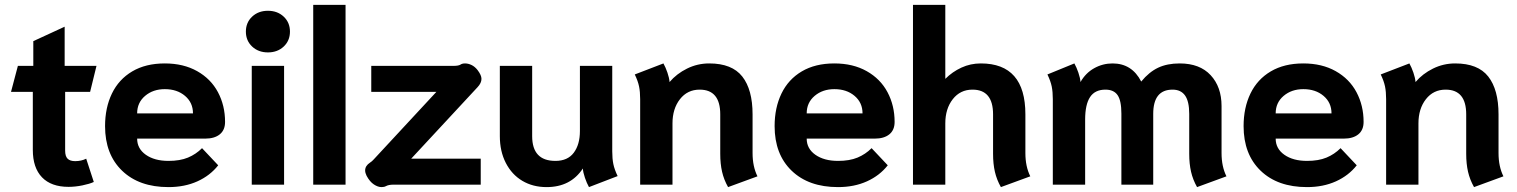

<svg xmlns="http://www.w3.org/2000/svg" viewBox="-20 -754 6194 784"><path d="M114 -142V-379H25L53 -485H116V-586L244 -645V-485H374L348 -379H246V-139Q246 -116 256 -106Q266 -96 287 -96Q312 -96 332 -106L363 -11Q346 -3 316.5 3Q287 9 260 9Q189 9 151.5 -30Q114 -69 114 -142Z M409 -239Q409 -314 437 -372Q465 -430 520 -462.5Q575 -495 653 -495Q729 -495 785 -463.5Q841 -432 870 -377.5Q899 -323 899 -256Q899 -223 877.5 -205.5Q856 -188 818 -188H540Q540 -147 575.5 -122Q611 -97 668 -97Q715 -97 747.5 -110.5Q780 -124 805 -149L871 -79Q838 -37 786 -13.5Q734 10 668 10Q548 10 478.5 -57Q409 -124 409 -239ZM768 -291Q768 -335 735.5 -362.5Q703 -390 653 -390Q605 -390 572.5 -362.5Q540 -335 540 -291Z M984 -625Q984 -662 1009.5 -686Q1035 -710 1074 -710Q1113 -710 1138.5 -686Q1164 -662 1164 -625Q1164 -588 1138.5 -564Q1113 -540 1074 -540Q1035 -540 1009.5 -564Q984 -588 984 -625ZM1008 -485H1140V0H1008Z M1259 -734H1391V0H1259Z M1538 10Q1523 10 1506.5 -1Q1490 -12 1477 -36Q1471 -48 1471 -58Q1471 -77 1491 -90Q1499 -95 1506 -103L1762 -379H1496V-485H1831Q1852 -485 1860 -490Q1867 -495 1879 -495Q1892 -495 1905.5 -488.5Q1919 -482 1930 -468Q1946 -447 1946 -432Q1946 -415 1930 -398L1659 -106H1943V0H1587Q1567 0 1556 6Q1549 10 1538 10Z M2021 -198V-485H2153V-198Q2153 -97 2248 -97Q2298 -97 2323 -130.5Q2348 -164 2348 -219V-485H2480V-136Q2480 -106 2484.5 -84Q2489 -62 2502 -35L2385 10Q2376 -6 2368.5 -28Q2361 -50 2360 -66Q2310 10 2212 10Q2156 10 2113 -15.5Q2070 -41 2045.5 -88.5Q2021 -136 2021 -198Z M2921 -126V-287Q2921 -388 2837 -388Q2787 -388 2756.5 -349Q2726 -310 2726 -250V0H2594V-349Q2594 -379 2589.5 -401Q2585 -423 2572 -450L2689 -495Q2698 -479 2705.5 -457Q2713 -435 2714 -419Q2743 -453 2785.5 -474Q2828 -495 2876 -495Q2969 -495 3011 -441.5Q3053 -388 3053 -287V-129Q3053 -74 3073 -34L2953 10Q2936 -20 2928.5 -52.5Q2921 -85 2921 -126Z M3143 -239Q3143 -314 3171 -372Q3199 -430 3254 -462.5Q3309 -495 3387 -495Q3463 -495 3519 -463.5Q3575 -432 3604 -377.5Q3633 -323 3633 -256Q3633 -223 3611.5 -205.5Q3590 -188 3552 -188H3274Q3274 -147 3309.5 -122Q3345 -97 3402 -97Q3449 -97 3481.5 -110.5Q3514 -124 3539 -149L3605 -79Q3572 -37 3520 -13.5Q3468 10 3402 10Q3282 10 3212.5 -57Q3143 -124 3143 -239ZM3502 -291Q3502 -335 3469.5 -362.5Q3437 -390 3387 -390Q3339 -390 3306.5 -362.5Q3274 -335 3274 -291Z M4035 -126V-287Q4035 -388 3951 -388Q3901 -388 3870.5 -349Q3840 -310 3840 -250V0H3708V-734H3840V-432Q3869 -461 3906 -478Q3943 -495 3985 -495Q4167 -495 4167 -287V-129Q4167 -74 4187 -34L4067 10Q4050 -20 4042.5 -52.5Q4035 -85 4035 -126Z M4836 -126V-289Q4836 -340 4819 -364Q4802 -388 4768 -388Q4689 -388 4689 -289V0H4559V-290Q4559 -343 4543.5 -365.5Q4528 -388 4494 -388Q4451 -388 4431 -357.5Q4411 -327 4411 -266V0H4279V-349Q4279 -379 4274.5 -401Q4270 -423 4257 -450L4367 -495Q4376 -479 4383.5 -457Q4391 -435 4392 -419Q4413 -456 4448 -475.5Q4483 -495 4523 -495Q4602 -495 4640 -421Q4672 -460 4709 -477.5Q4746 -495 4797 -495Q4879 -495 4923.5 -447Q4968 -399 4968 -321V-129Q4968 -74 4988 -34L4868 10Q4851 -20 4843.5 -52.5Q4836 -85 4836 -126Z M5058 -239Q5058 -314 5086 -372Q5114 -430 5169 -462.5Q5224 -495 5302 -495Q5378 -495 5434 -463.5Q5490 -432 5519 -377.5Q5548 -323 5548 -256Q5548 -223 5526.5 -205.5Q5505 -188 5467 -188H5189Q5189 -147 5224.5 -122Q5260 -97 5317 -97Q5364 -97 5396.5 -110.5Q5429 -124 5454 -149L5520 -79Q5487 -37 5435 -13.5Q5383 10 5317 10Q5197 10 5127.5 -57Q5058 -124 5058 -239ZM5417 -291Q5417 -335 5384.5 -362.5Q5352 -390 5302 -390Q5254 -390 5221.5 -362.5Q5189 -335 5189 -291Z M5967 -126V-287Q5967 -388 5883 -388Q5833 -388 5802.5 -349Q5772 -310 5772 -250V0H5640V-349Q5640 -379 5635.5 -401Q5631 -423 5618 -450L5735 -495Q5744 -479 5751.5 -457Q5759 -435 5760 -419Q5789 -453 5831.5 -474Q5874 -495 5922 -495Q6015 -495 6057 -441.5Q6099 -388 6099 -287V-129Q6099 -74 6119 -34L5999 10Q5982 -20 5974.5 -52.5Q5967 -85 5967 -126Z"/></svg>

Font: Niramit
Style: Bold
Weight: 700
Designer: Katatrad Aksorn Co.,Ltd.
Foundry: Cadson Demak Co.,Ltd.
Version: Version 1.001; ttfautohint (v1.6)